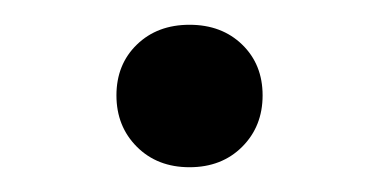

<svg xmlns="http://www.w3.org/2000/svg" viewBox="-20 -380 305 155"><path d="M133 -245Q107 -245 90.5 -261.5Q74 -278 74 -303Q74 -328 90.5 -344Q107 -360 133 -360Q159 -360 175.5 -344Q192 -328 192 -303Q192 -278 175.5 -261.5Q159 -245 133 -245Z"/></svg>

Font: Junicode
Style: Regular
Weight: 400
Designer: Peter S. Baker
Version: Version 2.100; ttfautohint (v1.8.4)